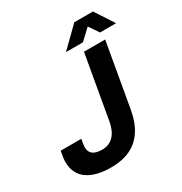

<svg xmlns="http://www.w3.org/2000/svg" viewBox="-201 -1018 1114 1177"><g transform="rotate(-30 356.5 -430.0)"><path d="M247 12Q137 12 77.5 -31Q18 -74 18 -159Q18 -170 20 -186.5Q22 -203 28 -232H174Q169 -208 167.5 -195Q166 -182 166 -176Q166 -143 187.5 -126.5Q209 -110 253 -110Q302 -110 333.5 -142.5Q365 -175 376 -236L455 -686H605L526 -235Q511 -150 474 -95Q437 -40 380 -14Q323 12 247 12ZM358 -739 494 -872H626L713 -739H599L530 -841L586 -840L478 -739Z"/></g></svg>

Font: Archivo SemiBold
Style: Bold Italic
Weight: 700
Italic angle: -10°
Version: Version 2.001